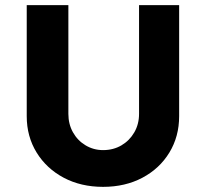

<svg xmlns="http://www.w3.org/2000/svg" viewBox="-20 -721 802 747"><path d="M381 6Q295 6 228 -29.5Q161 -65 122.5 -127.5Q84 -190 84 -269V-701H246V-278Q246 -238 264 -206Q282 -174 313 -155.5Q344 -137 381 -137Q421 -137 452.5 -155.5Q484 -174 502.5 -206Q521 -238 521 -278V-701H677V-269Q677 -190 639 -127.5Q601 -65 534 -29.5Q467 6 381 6Z"/></svg>

Font: Readex Pro bold
Style: Bold
Weight: 700
Designer: Bonnie Shaver-Troup, Thomas Jockin
Foundry: Lexend
Version: Version 1.200; ttfautohint (v1.8.3)